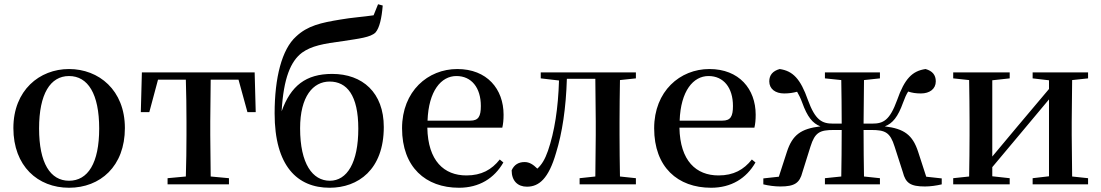

<svg xmlns="http://www.w3.org/2000/svg" viewBox="-20 -868 5184 904"><path d="M305 16C452 16 568 -85 568 -265C568 -444 445 -543 305 -543C166 -543 43 -443 43 -265C43 -86 158 16 305 16ZM305 -17C217 -17 164 -100 164 -263C164 -426 217 -510 305 -510C394 -510 447 -426 447 -263C447 -100 394 -17 305 -17Z M854 0H1058V-29L972 -37L970 -232V-296L972 -493H1103L1145 -340H1184L1179 -527H648L643 -340H683L724 -493H855C857 -437 858 -351 858 -296V-232C858 -177 857 -94 855 -37L769 -29V0Z M1533 -17C1452 -17 1393 -96 1393 -264C1393 -414 1454 -484 1532 -484C1613 -484 1667 -420 1667 -262C1667 -102 1614 -17 1533 -17ZM1532 16C1666 16 1787 -69 1787 -270C1787 -432 1687 -520 1544 -520C1420 -520 1349 -464 1306 -344C1315 -501 1349 -580 1402 -620C1447 -652 1500 -662 1598 -675C1669 -686 1725 -692 1748 -715C1767 -737 1777 -782 1782 -842L1760 -848L1739 -796C1693 -789 1633 -785 1583 -776C1491 -761 1428 -747 1374 -696C1307 -636 1273 -502 1273 -334C1273 -86 1380 16 1532 16Z M2141 16C2236 16 2307 -28 2350 -103L2333 -117C2295 -69 2247 -42 2176 -42C2071 -42 1995 -110 1992 -267H2345C2349 -284 2351 -303 2351 -328C2351 -449 2273 -543 2133 -543C1995 -543 1873 -439 1873 -264C1873 -81 1984 16 2141 16ZM1993 -300C1998 -440 2057 -510 2129 -510C2200 -510 2244 -455 2244 -369C2244 -320 2233 -300 2194 -300Z M2782 0H2974V-29L2899 -37C2898 -93 2897 -177 2897 -232V-296C2897 -351 2898 -435 2899 -491L2974 -499V-527H2526V-499L2612 -489C2608 -358 2591 -248 2560 -158C2546 -118 2531 -93 2510 -74C2490 -94 2472 -105 2450 -105C2422 -105 2401 -93 2389 -66C2389 -16 2418 11 2461 11C2518 11 2563 -27 2598 -148C2627 -241 2645 -360 2649 -497H2783L2785 -296V-232L2783 -37L2709 -29V0Z M3328 16C3423 16 3494 -28 3537 -103L3520 -117C3482 -69 3434 -42 3363 -42C3258 -42 3182 -110 3179 -267H3532C3536 -284 3538 -303 3538 -328C3538 -449 3460 -543 3320 -543C3182 -543 3060 -439 3060 -264C3060 -81 3171 16 3328 16ZM3180 -300C3185 -440 3244 -510 3316 -510C3387 -510 3431 -455 3431 -369C3431 -320 3420 -300 3381 -300Z M3864 -499 3941 -491C3942 -436 3943 -353 3943 -286H3902C3851 -286 3819 -301 3784 -397C3749 -497 3713 -534 3651 -543C3619 -534 3602 -515 3602 -485C3602 -449 3631 -428 3672 -428C3695 -428 3714 -431 3733 -436C3741 -422 3749 -407 3757 -385C3781 -318 3806 -287 3843 -273C3751 -262 3711 -233 3685 -153L3647 -36L3574 -28V0C3598 6 3628 10 3654 10C3721 10 3745 -6 3758 -57L3796 -178C3817 -245 3840 -256 3906 -256H3943C3943 -178 3942 -93 3941 -37L3864 -29V0H4123V-29L4048 -37C4047 -93 4046 -178 4046 -256H4082C4148 -256 4171 -245 4192 -178L4231 -57C4244 -6 4267 10 4335 10C4360 10 4389 6 4414 0V-28L4341 -36L4303 -153C4277 -233 4237 -262 4146 -273C4183 -287 4208 -318 4232 -385C4240 -407 4247 -423 4256 -437C4274 -431 4292 -428 4316 -428C4357 -428 4386 -449 4386 -485C4386 -515 4370 -534 4338 -543C4275 -534 4239 -497 4204 -397C4169 -301 4139 -286 4087 -286H4046L4048 -491L4123 -499V-527H3864Z M4842 -499 4919 -490V-449L4769 -271L4652 -131V-490L4734 -499V-527H4468V-499L4543 -491C4544 -435 4545 -351 4545 -296V-232C4545 -177 4544 -93 4543 -37L4468 -29V0H4734V-29L4652 -38V-81L4797 -254L4919 -400V-38L4842 -29V0H5103V-29L5028 -37L5026 -232V-296L5028 -491L5103 -499V-527H4842Z"/></svg>

Font: Noto Serif CJK JP SemiBold
Style: Regular
Weight: 600
Designer: Ryoko NISHIZUKA 西塚涼子 (kana & ideographs); Frank Grießhammer (Latin, Greek & Cyrillic); Wenlong ZHANG 张文龙 (bopomofo); San
Foundry: Adobe
Version: Version 2.001;hotconv 1.1.0;makeotfexe 2.6.0